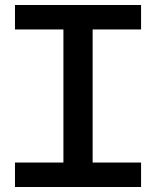

<svg xmlns="http://www.w3.org/2000/svg" viewBox="-20 -749 624 769"><path d="M234 -82V-647H351V-82ZM40 0V-98H545V0ZM40 -631V-729H545V-631Z"/></svg>

Font: Hubot Sans Condensed ExtraLight Medium
Style: Regular
Weight: 500
Version: Version 2.000